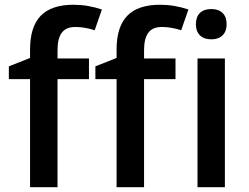

<svg xmlns="http://www.w3.org/2000/svg" viewBox="-20 -785 1045 805"><path d="M353 -453.1H221.2V0H106V-453.1H17.1V-506.8L106 -542V-577.1Q106 -672.9 150.9 -719Q195.8 -765.1 288.1 -765.1Q348.6 -765.1 407.2 -745.1L377 -658.2Q334.5 -671.9 295.9 -671.9Q256.8 -671.9 239 -647.7Q221.2 -623.5 221.2 -575.2V-540H353ZM715.8 -453.1H584V0H468.8V-453.1H379.9V-506.8L468.8 -542V-577.1Q468.8 -672.9 513.7 -719Q558.6 -765.1 650.9 -765.1Q711.4 -765.1 770 -745.1L739.7 -658.2Q697.3 -671.9 658.7 -671.9Q619.6 -671.9 601.8 -647.7Q584 -623.5 584 -575.2V-540H715.8ZM922.9 0H808.1V-540H922.9ZM801.3 -683.1Q801.3 -713.9 818.1 -730.5Q835 -747.1 866.2 -747.1Q896.5 -747.1 913.3 -730.5Q930.2 -713.9 930.2 -683.1Q930.2 -653.8 913.3 -637Q896.5 -620.1 866.2 -620.1Q835 -620.1 818.1 -637Q801.3 -653.8 801.3 -683.1Z"/></svg>

Font: f2_58959          
Style: Regular
Weight: 600
Foundry: Ascender Corporation
Version: Version 1.10